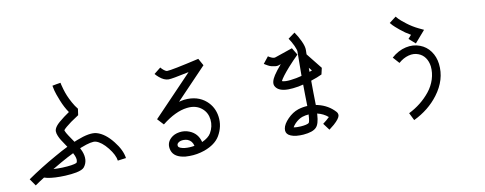

<svg xmlns="http://www.w3.org/2000/svg" viewBox="-72 -1200 4144 1641"><g transform="rotate(-10 2000.0 -379.0)"><path d="M209 12.7Q159.2 43.9 127.9 66.4L85.9 5.9Q204.1 -76.2 339.8 -152.3Q399.4 -186.5 451.2 -211.9Q447.3 -217.8 439.5 -229.5Q418 -261.7 407.2 -278.3Q396.5 -294.9 386.7 -317.9Q377 -340.8 377 -359.4Q377 -379.9 396 -404.3Q415 -428.7 468.8 -468.8Q491.2 -484.4 515.6 -502Q482.4 -549.8 457 -613.8Q431.6 -677.7 425.3 -704.1Q418.9 -730.5 416 -748L452.1 -754.9L488.3 -760.7Q489.3 -754.9 491.7 -743.7Q494.1 -732.4 502.9 -702.1Q511.7 -671.9 523.4 -643.6Q535.2 -615.2 554.7 -579.6Q574.2 -543.9 596.7 -516.6L588.9 -461.9Q555.7 -440.4 520.5 -416Q465.8 -376 450.2 -355.5Q453.1 -345.7 461.9 -329.1Q471.7 -311.5 500 -270.5Q512.7 -252.9 518.6 -243.2Q532.2 -249 543.9 -253.9Q660.2 -299.8 718.8 -283.2Q790 -262.7 855.5 -179.7Q918 -101.6 927.7 -30.3L855.5 -20.5Q848.6 -71.3 798.8 -133.8Q747.1 -198.2 698.2 -212.9Q664.1 -222.7 571.3 -186.5Q564.5 -183.6 556.6 -180.7Q564.5 -165 570.3 -151.4Q602.5 -69.3 558.6 -13.7Q542 6.8 488.3 17.6Q447.3 25.4 391.6 28.3Q369.1 29.3 346.7 29.3Q256.8 29.3 209 12.7ZM376 -88.9Q339.8 -68.4 300.8 -44.9Q336.9 -43 377.9 -43.9Q471.7 -47.9 503.9 -62.5Q518.6 -84 502 -125Q497.1 -136.7 490.2 -149.4Q437.5 -124 376 -88.9Z M1514.6 -361.3Q1414.1 -349.6 1296.9 -256.8L1247.1 -310.5L1582 -660.2Q1577.1 -659.2 1570.3 -658.2Q1433.6 -628.9 1404.3 -628.9Q1365.2 -628.9 1324.2 -664.1Q1305.7 -679.7 1293 -695.3L1350.6 -741.2Q1361.3 -727.5 1377.4 -714.8Q1393.6 -702.1 1404.3 -702.1Q1441.4 -702.1 1683.6 -757.8L1717.8 -696.3L1458 -424.8Q1482.4 -431.6 1505.9 -434.6Q1562.5 -440.4 1611.3 -426.8Q1658.2 -413.1 1694.3 -381.8Q1756.8 -327.1 1768.6 -242.2Q1780.3 -156.2 1734.4 -77.1Q1695.3 -10.7 1597.7 24.4Q1532.2 46.9 1465.8 46.9Q1448.2 46.9 1431.6 45.9Q1334 35.2 1313.5 -28.3Q1293.9 -90.8 1339.8 -133.8Q1369.1 -161.1 1415 -168Q1460 -174.8 1501 -158.2Q1573.2 -129.9 1592.8 -51.8Q1649.4 -77.1 1670.9 -113.3Q1703.1 -168.9 1696.3 -229Q1689.5 -289.1 1646.5 -326.2Q1594.7 -371.1 1514.6 -361.3ZM1439.5 -27.3Q1477.5 -23.4 1522.5 -31.2Q1512.7 -75.2 1474.6 -90.8Q1458 -96.7 1440.4 -96.7Q1407.2 -96.7 1389.6 -80.1Q1377 -68.4 1382.8 -50.8Q1385.7 -43 1400.4 -36.6Q1415 -30.3 1439.5 -27.3Z M2358.4 -586.9Q2341.8 -579.1 2321.8 -581.5Q2301.8 -584 2288.1 -587.4Q2274.4 -590.8 2259.3 -599.1Q2244.1 -607.4 2238.3 -611.3Q2232.4 -615.2 2227.5 -618.2L2273.4 -675.8Q2285.2 -667 2304.2 -659.2Q2323.2 -651.4 2335.9 -656.2Q2386.7 -672.9 2487.3 -708L2524.4 -646.5Q2482.4 -605.5 2437.5 -555.7Q2371.1 -480.5 2354.5 -446.3Q2366.2 -441.4 2387.7 -440.4Q2424.8 -439.5 2480.5 -450.2Q2502.9 -455.1 2527.3 -460.9Q2527.3 -570.3 2529.3 -673.8Q2529.3 -686.5 2512.7 -724.6Q2494.1 -763.7 2473.6 -793L2532.2 -835.9Q2557.6 -800.8 2580.6 -752Q2603.5 -703.1 2602.5 -671.9Q2602.5 -654.3 2601.6 -634.8L2710 -499L2697.3 -443.4Q2659.2 -424.8 2601.6 -406.2Q2601.6 -369.1 2602.5 -303.7Q2604.5 -227.5 2604.5 -195.3Q2613.3 -193.4 2622.1 -191.4Q2711.9 -169.9 2769.5 -105.5Q2781.2 -91.8 2780.3 -74.2Q2777.3 -46.9 2725.6 -1Q2704.1 17.6 2682.6 33.2L2638.7 -25.4Q2672.9 -50.8 2696.3 -74.2Q2657.2 -108.4 2602.5 -121.1Q2602.5 -117.2 2602.5 -113.3Q2597.7 -29.3 2569.3 -2Q2539.1 29.3 2457 36.1Q2441.4 37.1 2426.8 37.1Q2362.3 37.1 2329.1 13.7Q2302.7 -5.9 2308.6 -42Q2314.5 -80.1 2357.4 -124Q2400.4 -168 2450.2 -184.6Q2489.3 -197.3 2531.2 -199.2Q2531.2 -229.5 2529.3 -302.7Q2528.3 -355.5 2528.3 -385.7Q2505.9 -379.9 2485.4 -376Q2433.6 -367.2 2395.5 -367.2Q2383.8 -367.2 2373 -368.2Q2305.7 -374 2284.2 -416Q2267.6 -449.2 2305.7 -507.8Q2328.1 -542 2370.1 -590.8Q2364.3 -587.9 2358.4 -586.9ZM2529.3 -120.1Q2529.3 -123 2530.3 -126Q2501 -124 2473.6 -115.2Q2440.4 -103.5 2409.2 -72.3Q2393.6 -55.7 2384.8 -40Q2409.2 -34.2 2447.3 -37.1Q2501 -41 2517.6 -53.7Q2526.4 -64.5 2529.3 -120.1ZM2600.6 -518.6Q2600.6 -501 2600.6 -483.4Q2612.3 -487.3 2623 -491.2Z M3509.8 -644.5Q3462.9 -670.9 3421.9 -705.1Q3380.9 -739.3 3368.2 -752.9Q3355.5 -766.6 3348.6 -775.4L3407.2 -820.3Q3413.1 -812.5 3426.8 -797.9Q3440.4 -783.2 3485.8 -748Q3531.2 -712.9 3584 -687.5L3627 -667L3538.1 -564.5L3482.4 -613.3ZM3543.9 -469.7Q3503.9 -485.4 3458 -473.1Q3412.1 -460.9 3371.1 -424.8L3322.3 -479.5Q3380.9 -531.2 3447.3 -545.9Q3511.7 -560.5 3570.3 -538.1Q3625 -517.6 3659.7 -469.7Q3694.3 -421.9 3702.1 -358.4Q3718.8 -219.7 3623 -92.8Q3542 14.6 3410.2 78.1L3377.9 12.7Q3431.6 -13.7 3478.5 -50.8Q3525.4 -87.9 3562.5 -134.3Q3599.6 -180.7 3617.7 -236.8Q3635.7 -293 3629.9 -349.6Q3624 -393.6 3602.1 -424.8Q3580.1 -456.1 3543.9 -469.7Z"/></g></svg>

Font: irohakakuC Regular
Style: Regular
Weight: 400
Designer: [Source Han Sans]
Ryoko NISHIZUKA Ë•øÂ°öÊ∂ºÂ≠ê (kana & ideographs); Paul D. Hunt (Latin, Greek & Cyrillic); Wenlong ZHAN
Version: Version 1.001.20160904